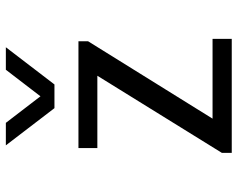

<svg xmlns="http://www.w3.org/2000/svg" viewBox="-96 -696 793 640"><g transform="rotate(-90 300.0 -376.5)"><path d="M110 0V-33L367 -448H126V-511H482V-479L224 -64H490V0ZM462 -753 338 -591H259L135 -753H210L322 -607H275L387 -753Z"/></g></svg>

Font: Chivo Mono Light
Style: Regular
Weight: 300
Monospace: yes
Designer: Hector Gatti
Foundry: Omnibus-Type
Version: Version 1.008